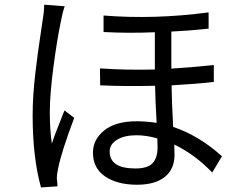

<svg xmlns="http://www.w3.org/2000/svg" viewBox="-20 -781 1040 830"><path d="M170.9 -760.7 259.8 -753.9Q250 -726.6 243.2 -688.5Q226.6 -610.4 210.9 -491.2Q195.3 -372.1 195.3 -295.9Q195.3 -221.7 204.1 -160.2Q215.8 -197.3 258.8 -303.7L300.8 -271.5Q245.1 -123 231.4 -53.7Q225.6 -26.4 225.6 -10.7Q226.6 -5.9 227.5 6.8Q228.5 19.5 228.5 24.4L157.2 29.3Q121.1 -100.6 121.1 -282.2Q121.1 -323.2 124 -369.6Q127 -416 133.3 -468.8Q139.6 -521.5 143.6 -551.3Q147.5 -581.1 155.8 -635.3Q164.1 -689.5 164.1 -692.4Q170.9 -731.4 170.9 -760.7ZM661.1 -142.6Q661.1 -167 660.2 -182.6Q613.3 -196.3 569.3 -196.3Q517.6 -196.3 485.8 -176.8Q454.1 -157.2 454.1 -126Q454.1 -52.7 565.4 -52.7Q619.1 -52.7 640.1 -76.2Q661.1 -99.6 661.1 -142.6ZM904.3 -500V-426.8Q829.1 -418 721.7 -412.1Q722.7 -339.8 728.5 -232.4Q839.8 -195.3 939.5 -105.5L897.5 -35.2Q822.3 -113.3 733.4 -156.2Q734.4 -139.6 734.4 -111.3Q734.4 -49.8 692.4 -16.1Q650.4 17.6 572.3 17.6Q487.3 17.6 434.6 -18.1Q381.8 -53.7 381.8 -121.1Q381.8 -177.7 430.7 -217.3Q479.5 -256.8 571.3 -256.8Q609.4 -256.8 657.2 -250Q651.4 -345.7 650.4 -410.2Q518.6 -407.2 413.1 -412.1L412.1 -485.4Q522.5 -477.5 649.4 -480.5V-641.6Q532.2 -636.7 427.7 -642.6V-713.9Q648.4 -696.3 881.8 -727.5V-657.2Q801.8 -648.4 720.7 -644.5V-484.4Q804.7 -489.3 904.3 -500Z"/></svg>

Font: Nasu
Style: Regular
Weight: 400
Designer: Ryoko NISHIZUKA (kana &amp; ideographs); Paul D. Hunt (Latin, Greek &amp; Cyrillic); Wenlong ZHANG (bopomofo); Sandoll C
Version: Version 2014.1215